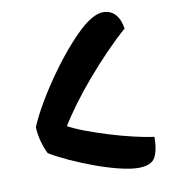

<svg xmlns="http://www.w3.org/2000/svg" viewBox="-75 -706 696 774"><g transform="rotate(-10 273.0 -318.5)"><path d="M80 -119Q69 -140 60.5 -170Q52 -200 51 -231Q70 -276 101.5 -329Q133 -382 171 -435Q209 -488 248 -532.5Q287 -577 321 -605Q344 -623 363 -631.5Q382 -640 397 -640Q429 -640 448 -618.5Q467 -597 472 -560Q432 -525 388.5 -480Q345 -435 304 -387Q263 -339 229.5 -293.5Q196 -248 175 -213Q202 -198 244.5 -182Q287 -166 336 -151Q385 -136 432 -125Q479 -114 515 -109Q515 -56 499.5 -26.5Q484 3 430 3Q400 3 354.5 -8Q309 -19 258 -37.5Q207 -56 160 -77.5Q113 -99 80 -119Z"/></g></svg>

Font: Baloo Bhaijaan 2 SemiBold
Style: Regular
Weight: 600
Designer: Sanskriti Dholi, Noopur Datye and Ek Type
Foundry: Ek Type
Version: Version 1.700